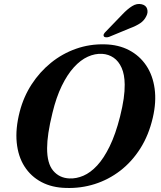

<svg xmlns="http://www.w3.org/2000/svg" viewBox="-20 -937 812 970"><path d="M509 -713Q579 -711.5 632.2 -683.5Q685.5 -655.5 718.8 -606Q752 -556.5 761.2 -489.2Q770.5 -422 752 -342.5Q731.5 -254 688.8 -186.8Q646 -119.5 587 -74.2Q528 -29 458.2 -7Q388.5 15 313.5 12.5Q243 11 189.5 -17.2Q136 -45.5 103.8 -96Q71.5 -146.5 64.5 -216.8Q57.5 -287 79.5 -372.5Q99 -448 139.8 -510.8Q180.5 -573.5 237.5 -619.8Q294.5 -666 363.8 -690.5Q433 -715 509 -713ZM331 -35.5Q365.5 -34 401.2 -49.2Q437 -64.5 470.8 -100.8Q504.5 -137 534.2 -198Q564 -259 586.5 -348Q599 -398 604.8 -438Q610.5 -478 610 -510Q609.5 -560.5 594.5 -594.2Q579.5 -628 554 -645.5Q528.5 -663 496 -665Q460 -667 423.5 -650.5Q387 -634 353.5 -597.2Q320 -560.5 292 -503Q264 -445.5 245 -366.5Q231 -309.5 224.5 -265.8Q218 -222 218 -189Q217.5 -111.5 248.8 -74.5Q280 -37.5 331 -35.5ZM598 -864Q624 -891.5 647.8 -906.2Q671.5 -921 695.5 -915.5Q717.5 -910.5 723.2 -892.5Q729 -874.5 719.5 -856Q709 -833.5 688.5 -819.8Q668 -806 637 -794.5L530.5 -750.5Q523 -748 515 -748.5Q507 -749 504.5 -754Q501.5 -759.5 505.2 -766Q509 -772.5 515.5 -778.5Z"/></svg>

Font: Fraunces SemiBold
Style: Italic
Weight: 600
Italic angle: -16°
Version: Version 1.000;[b76b70a41]